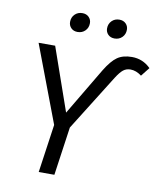

<svg xmlns="http://www.w3.org/2000/svg" viewBox="-95 -963 871 1038"><g transform="rotate(10 340.5 -443.5)"><path d="M227 -265 67 -688H158L279 -342L433 -601Q467 -657 498 -678.5Q529 -700 578 -700Q638 -700 681 -657L643 -609Q613 -632 582 -632Q559 -632 542.5 -619Q526 -606 505 -573L313 -266L275 0H189ZM215 -829Q215 -854 231.5 -870.5Q248 -887 273 -887Q295 -887 308.5 -873.5Q322 -860 322 -840Q322 -815 305.5 -798.5Q289 -782 264 -782Q242 -782 228.5 -795.5Q215 -809 215 -829ZM418 -829Q418 -854 434.5 -870.5Q451 -887 476 -887Q498 -887 511.5 -873.5Q525 -860 525 -840Q525 -815 508.5 -798.5Q492 -782 467 -782Q445 -782 431.5 -795.5Q418 -809 418 -829Z"/></g></svg>

Font: Fira Sans Book
Style: Italic
Weight: 350
Italic angle: -8°
Designer: bBox Type GmbH & Carrois Corporate GbR & Edenspiekermann AG
Foundry: bBox Type GmbH & Carrois Corporate GbR & Edenspiekermann AG
Version: Version 4.301